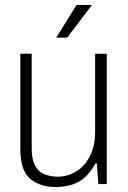

<svg xmlns="http://www.w3.org/2000/svg" viewBox="-20 -743 518 775"><path d="M205 12Q141 12 101.5 -21.5Q62 -55 62 -141V-526H108V-143Q108 -111 115.5 -89Q123 -67 137 -54Q151 -41 171 -35.5Q191 -30 215 -30Q253 -30 287 -50.5Q321 -71 342.5 -112Q364 -153 364 -213V-526H411V0H377L371 -83H365Q345 -46 320 -25Q295 -4 265.5 4Q236 12 205 12ZM207 -591 289 -723H349V-720L251 -591Z"/></svg>

Font: Archivo SemiCondensed Thin
Style: Regular
Weight: 250
Width: 4
Designer: Hector Gatti
Foundry: Omnibus-Type
Version: Version 2.001